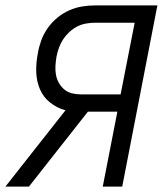

<svg xmlns="http://www.w3.org/2000/svg" viewBox="-42 -690 612 710"><path d="M-22 0 200 -282Q168 -291 143 -311Q118 -331 105.5 -360.5Q93 -390 92 -424Q91 -458 98 -493Q102 -517 110.5 -540.5Q119 -564 134 -585.5Q149 -607 169.5 -624Q190 -641 213.5 -651.5Q237 -662 261.5 -666Q286 -670 309 -670H540L410 0H338L392 -277H283L65 0ZM257 -341H404L456 -606H310Q294 -606 276.5 -603Q259 -600 243.5 -592Q228 -584 214.5 -571.5Q201 -559 191.5 -544.5Q182 -530 176 -513.5Q170 -497 167 -481Q164 -463 163 -446Q162 -429 165 -413Q168 -397 176 -383Q184 -369 196 -359Q208 -349 224 -345Q240 -341 257 -341Z"/></svg>

Font: Lode
Style: Italic
Weight: 400
Italic angle: -11°
Monospace: yes
Designer: Belleve Invis
Foundry: Belleve Invis
Version: Version 29.2.0; ttfautohint (v1.8.3)